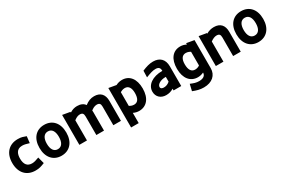

<svg xmlns="http://www.w3.org/2000/svg" viewBox="97 -1766 4624 3152"><g transform="rotate(-30 2408.5 -190.5)"><path d="M303 7C373 7 407 -5 478 -33L445 -157C384 -135 352 -124 311 -124C224 -124 177 -179 177 -291C177 -367 200 -458 311 -458C359 -458 382 -448 443 -431L457 -555C405 -573 375 -588 303 -588C136 -588 30 -477 30 -291C30 -104 137 7 303 7Z M795 10C949 10 1050 -101 1050 -282C1050 -463 951 -574 795 -574C640 -574 541 -463 541 -282C541 -101 642 10 795 10ZM680 -282C680 -385 719 -450 795 -450C873 -450 909 -384 909 -282C909 -181 872 -114 795 -114C719 -114 680 -179 680 -282Z M1778 -353V0H1922V-378C1922 -498 1861 -571 1740 -571C1677 -571 1623 -550 1565 -505C1535 -549 1485 -571 1417 -571C1368 -571 1322 -557 1278 -528V-542L1134 -567V0H1278V-382C1309 -406 1346 -429 1387 -429C1436 -429 1456 -408 1456 -353V0H1601V-353L1599 -382C1627 -404 1665 -429 1709 -429C1759 -429 1778 -408 1778 -353Z M2012 178H2156V-16C2190 1 2227 10 2265 10C2407 10 2498 -98 2498 -282C2498 -466 2410 -574 2270 -574C2230 -574 2190 -564 2154 -545L2012 -570ZM2156 -149V-407C2174 -419 2205 -435 2244 -435C2316 -435 2350 -377 2350 -282C2350 -175 2313 -121 2244 -121C2205 -121 2174 -137 2156 -149Z M2779 7C2830 7 2877 -6 2920 -33V0H3065V-374C3065 -508 2987 -580 2863 -580C2795 -580 2733 -561 2654 -528L2650 -404C2733 -436 2782 -454 2837 -454C2893 -454 2921 -432 2921 -371H2918C2735 -371 2608 -283 2608 -155C2608 -59 2677 7 2779 7ZM2748 -164C2748 -211 2817 -257 2914 -257H2921V-166C2885 -135 2851 -121 2808 -121C2781 -121 2748 -129 2748 -164Z M3379 207C3534 207 3631 121 3631 -12V-544L3486 -569V-543C3451 -562 3413 -572 3373 -572C3233 -572 3145 -465 3145 -279C3145 -96 3237 13 3377 13C3415 13 3452 4 3486 -13C3486 48 3437 78 3362 78C3304 78 3267 64 3204 38L3175 162C3250 191 3303 207 3379 207ZM3293 -279C3293 -375 3327 -433 3399 -433C3438 -433 3469 -417 3486 -405V-147C3469 -134 3438 -119 3399 -119C3330 -119 3293 -173 3293 -279Z M4049 -353V0H4193V-378C4193 -498 4133 -571 4011 -571C3960 -571 3914 -559 3865 -531V-542L3721 -567V0H3865V-382C3907 -413 3946 -429 3980 -429C4030 -429 4049 -408 4049 -353Z M4527 10C4681 10 4782 -101 4782 -282C4782 -463 4683 -574 4527 -574C4372 -574 4273 -463 4273 -282C4273 -101 4374 10 4527 10ZM4412 -282C4412 -385 4451 -450 4527 -450C4605 -450 4641 -384 4641 -282C4641 -181 4604 -114 4527 -114C4451 -114 4412 -179 4412 -282Z"/></g></svg>

Font: All Genders v4
Style: Bold
Weight: 700
Designer: Rassam Alawdi
Foundry: Rassam Art
Version: Version 3.100;FEAKit 1.0